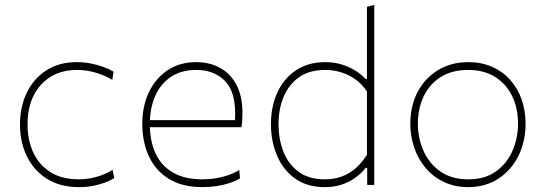

<svg xmlns="http://www.w3.org/2000/svg" viewBox="-20 -759 2239 788"><path d="M304 9Q226.5 9 172.5 -25.2Q118.5 -59.5 90.2 -117.8Q62 -176 62 -248Q62 -320.5 90 -378.5Q118 -436.5 170.2 -470.2Q222.5 -504 295 -504Q323.5 -504 351 -498.8Q378.5 -493.5 402.8 -484.8Q427 -476 446 -465L441 -431Q413.5 -447 388 -456Q362.5 -465 339.5 -468.5Q316.5 -472 296 -472Q204 -472 148.5 -411.5Q93 -351 93 -248Q93 -185 116.2 -134Q139.5 -83 186.2 -53Q233 -23 304 -23Q327.5 -23 351 -27.2Q374.5 -31.5 397.5 -40Q420.5 -48.5 442 -62L449 -28Q433.5 -18.5 411.5 -10Q389.5 -1.5 362.2 3.8Q335 9 304 9Z M811 9Q728 9 673.2 -24.8Q618.5 -58.5 591.2 -117.2Q564 -176 564 -251Q564 -324.5 591.8 -381.8Q619.5 -439 669 -471.5Q718.5 -504 784 -504Q842.5 -504 885.5 -479.2Q928.5 -454.5 951.8 -408.2Q975 -362 975 -297Q975 -280 974.2 -265.8Q973.5 -251.5 971 -237L944 -264Q945 -272.5 945 -280Q945 -287.5 945 -295Q945 -386 901 -429Q857 -472 785 -472Q724 -472 681.5 -443.5Q639 -415 617 -365Q595 -315 595 -251V-249Q595 -180 618.5 -129.2Q642 -78.5 689.8 -50.8Q737.5 -23 811 -23Q837.5 -23 863.5 -27Q889.5 -31 914.2 -39.2Q939 -47.5 962 -61L965 -27Q946 -15.5 921.5 -7.5Q897 0.5 868.8 4.8Q840.5 9 811 9ZM580 -237V-266H949L971 -263V-237Z M1313 9Q1240 9 1190.8 -26.5Q1141.5 -62 1116.8 -120.8Q1092 -179.5 1092 -249Q1092 -322.5 1118.8 -380.2Q1145.5 -438 1195.5 -471Q1245.5 -504 1315 -504Q1352.5 -504 1384.5 -493.8Q1416.5 -483.5 1440.8 -467.8Q1465 -452 1480 -435H1486V-494Q1486 -558 1486 -617.5Q1486 -677 1486 -731L1516 -739Q1516 -677.5 1516 -617.8Q1516 -558 1516 -494V-221Q1516 -160.5 1516 -108.5Q1516 -56.5 1516 0H1487V-70H1481Q1460 -44.5 1434.5 -27Q1409 -9.5 1378.8 -0.2Q1348.5 9 1313 9ZM1313 -23Q1352 -23 1383.8 -35Q1415.5 -47 1440.8 -69.5Q1466 -92 1486 -124V-384Q1466 -413.5 1439 -433Q1412 -452.5 1380.2 -462.2Q1348.5 -472 1315 -472Q1249.5 -472 1207 -441.8Q1164.5 -411.5 1143.8 -361Q1123 -310.5 1123 -249Q1123 -190 1142.5 -138.5Q1162 -87 1204 -55Q1246 -23 1313 -23Z M1902 9Q1846 9 1802 -12Q1758 -33 1727.2 -69.2Q1696.5 -105.5 1680.2 -152.5Q1664 -199.5 1664 -251Q1664 -325 1694.2 -382Q1724.5 -439 1778.2 -471.5Q1832 -504 1902 -504Q1956 -504 1999.2 -485Q2042.5 -466 2073.5 -431.5Q2104.5 -397 2120.8 -351Q2137 -305 2137 -251Q2137 -178.5 2107.8 -119.5Q2078.5 -60.5 2025.5 -25.8Q1972.5 9 1902 9ZM1902 -23Q1970.5 -23 2015.8 -55.8Q2061 -88.5 2083.5 -140.5Q2106 -192.5 2106 -251Q2106 -316.5 2081.2 -366.2Q2056.5 -416 2010.8 -444Q1965 -472 1902 -472Q1834.5 -472 1788.2 -442.5Q1742 -413 1718.5 -362.8Q1695 -312.5 1695 -251Q1695 -192.5 1717.8 -140.5Q1740.5 -88.5 1786.5 -55.8Q1832.5 -23 1902 -23Z"/></svg>

Font: Commissioner Thin
Style: Regular
Weight: 100
Designer: Kostas Bartsokas
Foundry: Kostas Bartsokas
Version: Version 1.001;gftools[0.9.23]